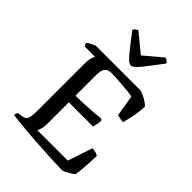

<svg xmlns="http://www.w3.org/2000/svg" viewBox="-271 -1085 1208 1208"><g transform="rotate(45 333.0 -481.0)"><path d="M511 0Q488 0 451 -1.5Q414 -3 369 -5.5Q324 -8 277.5 -11Q231 -14 187.5 -17.5Q144 -21 109 -25Q74 -29 53 -32Q53 -40 56 -47Q59 -54 63 -58L90 -62Q110 -64 120 -72Q130 -80 134 -100Q138 -120 138 -158V-572Q138 -599 141.5 -615.5Q145 -632 149.5 -641Q154 -650 156 -651H64Q61 -655 57.5 -660.5Q54 -666 53 -673Q58 -679 70 -686Q82 -693 94.5 -698.5Q107 -704 113 -704H509Q535 -695 559 -681Q583 -667 598 -652Q595 -593 585.5 -549.5Q576 -506 570 -485Q552 -485 537.5 -488.5Q523 -492 516 -495L493 -636Q473 -640 442 -643Q411 -646 374.5 -649Q338 -652 300 -652Q274 -652 261 -641Q248 -630 244 -611.5Q240 -593 240 -573V-391Q286 -392 324.5 -393.5Q363 -395 396.5 -398Q430 -401 457 -404L467 -393Q465 -373 461.5 -356Q458 -339 455 -332H240V-134Q240 -111 234.5 -93Q229 -75 223 -68H495L550 -233Q568 -233 583 -227.5Q598 -222 603 -218Q603 -191 601 -159.5Q599 -128 596.5 -97.5Q594 -67 590 -44Q582 -35 566.5 -25.5Q551 -16 536 -8Q521 0 511 0ZM351 -771Q337 -771 316.5 -792Q296 -813 267 -850.5Q238 -888 200 -937Q204 -945 212 -952Q220 -959 229 -962L352 -861L472 -962Q481 -959 489.5 -952.5Q498 -946 501 -938Q462 -887 433.5 -849Q405 -811 385 -791Q365 -771 351 -771Z"/></g></svg>

Font: Texturina 12pt
Style: Regular
Weight: 400
Designer: Guillermo Torres Carreño
Foundry: Omnibus-Type
Version: Version 1.002